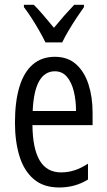

<svg xmlns="http://www.w3.org/2000/svg" viewBox="-20 -786 454 815"><path d="M212.9 -544.9Q267.6 -544.9 303 -513.2Q338.4 -481.4 355.7 -427.7Q373 -374 373 -308.1V-254.9H117.7Q118.7 -154.8 148.7 -104.5Q178.7 -54.2 239.3 -54.2Q268.1 -54.2 295.9 -63Q323.7 -71.8 353.5 -91.3V-23.9Q325.7 -6.8 295.4 1.5Q265.1 9.8 231 9.8Q164.1 9.8 122.6 -26.1Q81.1 -62 62.3 -124.3Q43.5 -186.5 43.5 -265.1Q43.5 -355 62.5 -417.5Q81.5 -480 119.4 -512.5Q157.2 -544.9 212.9 -544.9ZM212.9 -483.4Q170.4 -483.4 146.5 -442.1Q122.6 -400.9 118.7 -314.9H302.7Q302.7 -360.4 293.2 -398.7Q283.7 -437 263.9 -460.2Q244.1 -483.4 212.9 -483.4ZM172.9 -606Q162.1 -628.4 147.2 -654.5Q132.3 -680.7 115.5 -707Q98.6 -733.4 81.5 -755.9V-765.6H123.5Q142.1 -747.6 164.6 -720.9Q187 -694.3 209 -668Q233.9 -698.2 251.7 -718.5Q269.5 -738.8 294.9 -765.6H336.4V-755.9Q321.8 -735.4 304.4 -709.2Q287.1 -683.1 271 -656Q254.9 -628.9 244.1 -606Z"/></svg>

Font: Open Sans Condensed
Style: Regular
Weight: 400
Width: 3
Designer: Monotype Design Team
Foundry: Monotype Imaging Inc.
Version: Version 3.000